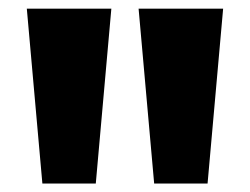

<svg xmlns="http://www.w3.org/2000/svg" viewBox="-20 -828 578 444"><path d="M78 -403.5 42 -808H237.5L201.5 -403.5ZM336.5 -403.5 300.5 -808H496L460 -403.5Z"/></svg>

Font: Encode Sans Exp XBd
Style: Regular
Weight: 800
Width: 7
Designer: Multiple Designers
Foundry: Impallari Type
Version: Version 3.002; ttfautohint (v1.8.3) -l 8 -r 50 -G 200 -x 14 